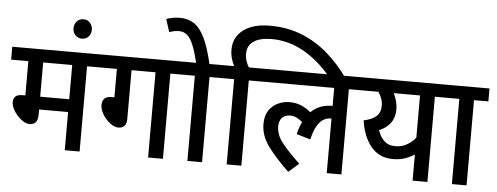

<svg xmlns="http://www.w3.org/2000/svg" viewBox="-56 -1048 3135 1212"><g transform="rotate(5 1512.0 -441.5)"><path d="M481 -540V0H387V-242H203V-209Q203 -174 188.5 -159.5Q174 -145 152 -145Q132 -145 111.5 -157.5Q91 -170 73 -190Q55 -210 44 -233Q33 -256 33 -276Q33 -296 46 -309.5Q59 -323 93 -323H109V-540H0V-622H572V-540ZM387 -540H203V-323H387Z M375 -772Q375 -798 391.5 -816Q408 -834 433 -834Q459 -834 475 -816Q491 -798 491 -772Q491 -746 475 -728.5Q459 -711 433 -711Q408 -711 391.5 -728.5Q375 -746 375 -772Z M763 -540V-232Q763 -172 712 -172Q686 -172 658.5 -193Q631 -214 612 -245Q593 -276 593 -306Q593 -329 606 -344.5Q619 -360 654 -360H670V-540H558V-622H1100V-540H1009V0H915V-540Z M1257 -540V0H1164V-540H1086V-622H1348V-540ZM1167 -615Q1149 -689 1131.5 -732Q1114 -775 1092 -793.5Q1070 -812 1041 -812Q1022 -812 1007 -808.5Q992 -805 979 -800L953 -881Q993 -896 1039 -896Q1090 -896 1128 -871.5Q1166 -847 1196 -786Q1226 -725 1251 -615Z M1413 -540H1335V-622H1406Q1395 -644 1387.5 -669.5Q1380 -695 1380 -725Q1380 -803 1441 -849.5Q1502 -896 1610 -896Q1721 -896 1812.5 -859Q1904 -822 1977 -758.5Q2050 -695 2107 -615H2001Q1921 -709 1826.5 -761Q1732 -813 1628 -813Q1553 -813 1513.5 -785.5Q1474 -758 1474 -708Q1474 -681 1481.5 -659.5Q1489 -638 1499 -622H1597V-540H1506V0H1413Z M1584 -540V-622H2232V-540H2140V0H2047V-346Q2044 -346 2042 -346Q2021 -346 1999.5 -335Q1978 -324 1958.5 -293Q1939 -262 1925 -203L1837 -229Q1847 -273 1864 -308Q1846 -323 1827 -332.5Q1808 -342 1785 -342Q1751 -342 1733.5 -321.5Q1716 -301 1716 -269Q1716 -215 1754.5 -165.5Q1793 -116 1869 -44L1804 13Q1724 -63 1673 -131.5Q1622 -200 1622 -274Q1622 -328 1645 -361.5Q1668 -395 1703 -410.5Q1738 -426 1773 -426Q1814 -426 1846.5 -413Q1879 -400 1910 -374Q1963 -426 2042 -426Q2045 -426 2047 -425V-540Z M2776 -622V-540H2685V0H2591V-166Q2564 -148 2531 -136.5Q2498 -125 2454 -125Q2368 -125 2316.5 -187Q2265 -249 2250 -352Q2304 -364 2330 -387.5Q2356 -411 2356 -454Q2356 -479 2347.5 -501Q2339 -523 2327 -540H2218V-622ZM2352 -299Q2368 -254 2394.5 -230.5Q2421 -207 2462 -207Q2503 -207 2535 -225Q2567 -243 2591 -272V-540H2424Q2436 -517 2443 -491Q2450 -465 2450 -439Q2450 -388 2424.5 -353Q2399 -318 2352 -299Z M2933 -540V0H2840V-540H2762V-622H3024V-540Z"/></g></svg>

Font: Noto Sans SemiCondensed Medium
Style: Italic
Weight: 500
Width: 4
Italic angle: -12°
Designer: Monotype Design Team
Foundry: Monotype Imaging Inc.
Version: Version 2.013; ttfautohint (v1.8.4.7-5d5b)